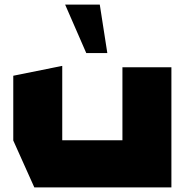

<svg xmlns="http://www.w3.org/2000/svg" viewBox="-20 -819 807 839"><path d="M515 0V-525H729V0H516ZM130 0 38 -205V-206H515V0ZM38 -206V-488L251 -531H252V-206ZM357 -587 265 -798V-799H416L449 -587Z"/></svg>

Font: Foldit ExtraBold
Style: Regular
Weight: 800
Version: Version 1.003